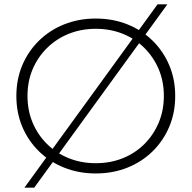

<svg xmlns="http://www.w3.org/2000/svg" viewBox="-20 -790 878 880"><path d="M419 5Q341 5 274.5 -21.5Q208 -48 158.5 -96.5Q109 -145 82 -209.5Q55 -274 55 -350Q55 -426 82 -490.5Q109 -555 158.5 -603.5Q208 -652 274.5 -678.5Q341 -705 419 -705Q497 -705 563.5 -678.5Q630 -652 679 -604Q728 -556 755.5 -491.5Q783 -427 783 -350Q783 -273 755.5 -208.5Q728 -144 679 -96Q630 -48 563.5 -21.5Q497 5 419 5ZM419 -42Q486 -42 543 -65Q600 -88 642 -130Q684 -172 707.5 -228Q731 -284 731 -350Q731 -417 707.5 -472.5Q684 -528 642 -570Q600 -612 543 -635Q486 -658 419 -658Q352 -658 295 -635Q238 -612 195.5 -570Q153 -528 129.5 -472.5Q106 -417 106 -350Q106 -284 129.5 -228Q153 -172 195.5 -130Q238 -88 295 -65Q352 -42 419 -42ZM92 70 702 -770H747L137 70Z"/></svg>

Font: Modern
Style: Regular
Weight: 300
Designer: Julieta Ulanovsky
Foundry: Julieta Ulanovsky
Version: Version 8.000